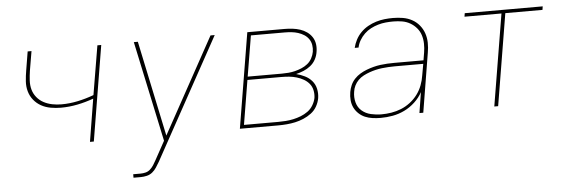

<svg xmlns="http://www.w3.org/2000/svg" viewBox="-48 -679 3097 1045"><g transform="rotate(-5 1500.0 -156.5)"><path d="M424 0 462 -233Q418 -217 373 -208Q328 -199 283 -199Q255 -199 227 -204Q199 -209 175.5 -222Q152 -235 135 -256Q118 -277 110.5 -303.5Q103 -330 105 -359Q107 -388 112 -417L129 -520H150L132 -414Q128 -388 126.5 -361.5Q125 -335 131.5 -311.5Q138 -288 153.5 -269Q169 -250 190.5 -238.5Q212 -227 237 -222Q262 -217 288 -217Q332 -217 377 -226.5Q422 -236 465 -252L510 -520H531L445 0Z M643 215V196H683Q697 196 711 192.5Q725 189 736 179Q747 169 755 156.5Q763 144 770 131L826 29L709 -520H731L841 2L1128 -520H1151L788 140Q779 155 769.5 170Q760 185 746.5 196Q733 207 716 211Q699 215 683 215Z M1243 0 1329 -520H1532Q1554 -520 1575.5 -517.5Q1597 -515 1617 -508.5Q1637 -502 1654 -490Q1671 -478 1682 -461Q1693 -444 1696 -423Q1699 -402 1695 -380Q1692 -359 1681.5 -339.5Q1671 -320 1653.5 -306Q1636 -292 1615.5 -283.5Q1595 -275 1574 -270Q1598 -264 1620.5 -253Q1643 -242 1659 -223.5Q1675 -205 1680.5 -180Q1686 -155 1682 -129Q1678 -106 1666 -84.5Q1654 -63 1634 -48Q1614 -33 1591.5 -23.5Q1569 -14 1546 -9Q1523 -4 1499.5 -2Q1476 0 1454 0ZM1310 -279H1497Q1515 -279 1533 -280.5Q1551 -282 1569 -286.5Q1587 -291 1605 -298.5Q1623 -306 1638 -318Q1653 -330 1662.5 -347.5Q1672 -365 1675 -383Q1678 -402 1675 -420Q1672 -438 1662 -452.5Q1652 -467 1637 -476.5Q1622 -486 1605 -491.5Q1588 -497 1569.5 -499Q1551 -501 1532 -501H1347ZM1267 -19H1454Q1474 -19 1495 -20.5Q1516 -22 1537 -26.5Q1558 -31 1578.5 -39Q1599 -47 1617 -60Q1635 -73 1646.5 -92.5Q1658 -112 1662 -132Q1665 -154 1660.5 -174.5Q1656 -195 1643.5 -210Q1631 -225 1613.5 -235Q1596 -245 1576 -251Q1556 -257 1535 -259Q1514 -261 1492 -261H1307Z M2012 8Q1990 8 1968 5Q1946 2 1927 -6Q1908 -14 1892.5 -28.5Q1877 -43 1868 -61.5Q1859 -80 1857 -102Q1855 -124 1859 -147Q1862 -165 1870 -183.5Q1878 -202 1892 -217Q1906 -232 1923.5 -242.5Q1941 -253 1959.5 -260Q1978 -267 1997 -272Q2016 -277 2035 -279.5Q2054 -282 2073 -283Q2092 -284 2111 -284H2271L2278 -326Q2282 -350 2281.5 -374.5Q2281 -399 2274 -421Q2267 -443 2252 -460.5Q2237 -478 2217 -489.5Q2197 -501 2173.5 -505Q2150 -509 2125 -509Q2105 -509 2084 -507Q2063 -505 2042.5 -499Q2022 -493 2002.5 -483Q1983 -473 1967 -457.5Q1951 -442 1940 -423Q1929 -404 1925 -384H1904Q1909 -406 1920.5 -428Q1932 -450 1949.5 -467.5Q1967 -485 1988.5 -497Q2010 -509 2033 -516Q2056 -523 2079 -525.5Q2102 -528 2125 -528Q2153 -528 2179.5 -523.5Q2206 -519 2229 -506.5Q2252 -494 2268.5 -474Q2285 -454 2293.5 -429.5Q2302 -405 2302.5 -377.5Q2303 -350 2298 -323L2245 0H2224L2242 -113Q2226 -83 2199.5 -58.5Q2173 -34 2142 -19Q2111 -4 2078 2Q2045 8 2012 8ZM2018 -11Q2045 -11 2072.5 -15.5Q2100 -20 2126 -30.5Q2152 -41 2175.5 -59Q2199 -77 2216 -100Q2233 -123 2243 -149.5Q2253 -176 2257 -203L2268 -265H2111Q2094 -265 2077 -264Q2060 -263 2042.5 -261Q2025 -259 2008 -255Q1991 -251 1974 -245Q1957 -239 1940.5 -230.5Q1924 -222 1911 -209Q1898 -196 1890 -179.5Q1882 -163 1880 -146Q1875 -116 1882.5 -88Q1890 -60 1911 -42Q1932 -24 1960.5 -17.5Q1989 -11 2018 -11Z M2633 0 2716 -501H2514L2517 -520H2943L2940 -501H2737L2654 0Z"/></g></svg>

Font: Iosevka SS04 Th Ex Obl
Style: Regular
Weight: 100
Width: 7
Italic angle: -9°
Monospace: yes
Designer: Belleve Invis
Foundry: Belleve Invis
Version: Version 19.0.0; ttfautohint (v1.8.4)